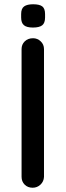

<svg xmlns="http://www.w3.org/2000/svg" viewBox="-20 -879 307 899"><path d="M186 -51Q185 -29 169.5 -14.5Q154 0 133 0Q110 0 95.5 -14.5Q81 -29 81 -51V-649Q81 -671 96 -685.5Q111 -700 135 -700Q155 -700 170.5 -685.5Q186 -671 186 -649ZM134 -750Q105 -750 92 -761Q79 -772 79 -797V-813Q79 -839 93 -849Q107 -859 135 -859Q165 -859 178 -849Q191 -839 191 -813V-797Q191 -771 177.5 -760.5Q164 -750 134 -750Z"/></svg>

Font: Quicksand Light SemiBold
Style: Regular
Weight: 600
Version: Version 3.006